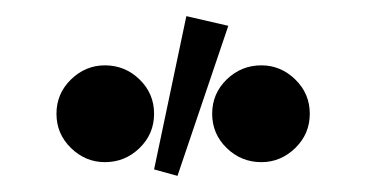

<svg xmlns="http://www.w3.org/2000/svg" viewBox="-20 -768 454 238"><path d="M110 -567Q86 -567 68 -584.5Q50 -602 50 -627Q50 -652 68 -669.5Q86 -687 110 -687Q135 -687 153 -669.5Q171 -652 171 -627Q171 -602 153 -584.5Q135 -567 110 -567ZM304 -567Q279 -567 261 -584.5Q243 -602 243 -627Q243 -652 261 -669.5Q279 -687 304 -687Q328 -687 346 -669.5Q364 -652 364 -627Q364 -602 346 -584.5Q328 -567 304 -567ZM200 -550 171 -558 211 -748 263 -736Z"/></svg>

Font: Zen Kaku Gothic New
Style: Bold
Weight: 700
Designer: Yoshimichi Ohira
Foundry: Positype
Version: Version 1.002